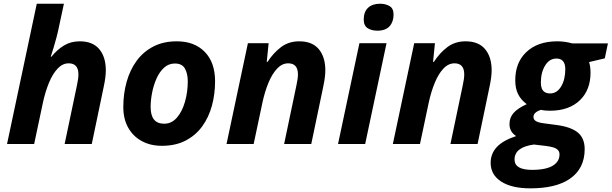

<svg xmlns="http://www.w3.org/2000/svg" viewBox="-20 -780 3313 1040"><path d="M18.1 0 179.2 -759.8H326.2L297.9 -627.9Q293.5 -605.5 285.9 -576.9Q278.3 -548.3 270 -520.8Q261.7 -493.2 254.9 -473.1H258.8Q289.1 -510.7 326.2 -533.4Q363.3 -556.2 412.1 -556.2Q482.4 -556.2 517.8 -513.7Q553.2 -471.2 553.2 -398.9Q553.2 -380.9 550.3 -358.4Q547.4 -335.9 542 -311L477.1 0H330.1L397 -318.8Q404.8 -354 404.8 -377Q404.8 -437 352.1 -437Q318.8 -437 292 -408.4Q265.1 -379.9 245.4 -332Q225.6 -284.2 212.9 -226.1L165 0Z M856.9 9.8Q795.4 9.8 748.3 -15.6Q701.2 -41 674.6 -88.1Q647.9 -135.3 647.9 -200.2Q647.9 -272.5 666 -336.9Q684.1 -401.4 720.2 -450.7Q756.3 -500 810.8 -528.1Q865.2 -556.2 938 -556.2Q1033.2 -556.2 1089.1 -499Q1145 -441.9 1145 -339.8Q1145 -270.5 1127.9 -207.5Q1110.8 -144.5 1075.4 -95.7Q1040 -46.9 985.6 -18.6Q931.2 9.8 856.9 9.8ZM869.1 -109.9Q909.7 -109.9 938.2 -142.8Q966.8 -175.8 981.9 -228.5Q997.1 -281.2 997.1 -339.8Q997.1 -381.3 981.7 -408.7Q966.3 -436 927.2 -436Q893.6 -436 868.9 -413.6Q844.2 -391.1 828.1 -355.2Q812 -319.3 804 -278.3Q795.9 -237.3 795.9 -200.2Q795.9 -109.9 869.1 -109.9Z M1207 0 1322.8 -545.9H1435.1L1424.8 -444.8H1429.2Q1460.9 -493.7 1502.4 -524.9Q1543.9 -556.2 1601.1 -556.2Q1671.4 -556.2 1706.8 -513.7Q1742.2 -471.2 1742.2 -398.9Q1742.2 -380.9 1739.3 -358.4Q1736.3 -335.9 1731 -311L1666 0H1519L1585.9 -318.8Q1593.8 -354 1593.8 -377Q1593.8 -437 1541 -437Q1507.8 -437 1481 -408.4Q1454.1 -379.9 1434.3 -332Q1414.6 -284.2 1401.9 -226.1L1354 0Z M2023.9 -613.8Q1992.7 -613.8 1971.4 -627.4Q1950.2 -641.1 1950.2 -673.8Q1950.2 -715.8 1973.6 -737.8Q1997.1 -759.8 2039.1 -759.8Q2068.4 -759.8 2090.1 -747.1Q2111.8 -734.4 2111.8 -701.2Q2111.8 -662.1 2090.3 -637.9Q2068.8 -613.8 2023.9 -613.8ZM1811 0 1926.8 -545.9H2073.7L1958 0Z M2107.9 0 2223.6 -545.9H2335.9L2325.7 -444.8H2330.1Q2361.8 -493.7 2403.3 -524.9Q2444.8 -556.2 2502 -556.2Q2572.3 -556.2 2607.7 -513.7Q2643.1 -471.2 2643.1 -398.9Q2643.1 -380.9 2640.1 -358.4Q2637.2 -335.9 2631.8 -311L2566.9 0H2419.9L2486.8 -318.8Q2494.6 -354 2494.6 -377Q2494.6 -437 2441.9 -437Q2408.7 -437 2381.8 -408.4Q2355 -379.9 2335.2 -332Q2315.4 -284.2 2302.7 -226.1L2254.9 0Z M2853 240.2Q2751.5 240.2 2694.6 203.4Q2637.7 166.5 2637.7 102.1Q2637.7 52.2 2671.1 16.4Q2704.6 -19.5 2775.9 -43Q2739.7 -65.9 2739.7 -107.9Q2739.7 -142.6 2761.5 -167.7Q2783.2 -192.9 2833 -215.8Q2801.3 -239.7 2786.1 -270.5Q2771 -301.3 2771 -345.2Q2771 -439.5 2828.6 -495.6Q2890.1 -556.2 2999 -556.2Q3039.1 -556.2 3080.1 -544.9H3272.9L3255.9 -463.9L3170.9 -443.8Q3178.7 -418.9 3178.7 -386.2Q3178.7 -294.4 3123 -238.8Q3063.5 -180.2 2959 -180.2Q2929.7 -180.2 2910.6 -185.1Q2869.6 -171.9 2869.6 -147Q2869.6 -135.7 2877 -128.4Q2889.2 -116.2 2927.7 -111.8L2994.6 -103Q3074.2 -92.3 3110.6 -61.5Q3147 -30.8 3147 27.8Q3147 133.8 3065.9 189Q2990.7 240.2 2853 240.2ZM2960 -273.9Q2996.6 -273.9 3019.3 -311.3Q3042 -348.6 3042 -405.8Q3042 -436.5 3027.8 -450.7Q3016.1 -462.9 2993.7 -462.9Q2956.1 -462.9 2932.9 -425.3Q2909.7 -387.7 2909.7 -332Q2909.7 -314.9 2914.1 -302.2Q2924.8 -273.9 2960 -273.9ZM2861.8 140.1Q2943.4 140.1 2980.5 113.3Q3010.7 91.8 3010.7 56.2Q3010.7 41.5 3002 32.7Q2992.7 22.9 2976.8 18.3Q2960.9 13.7 2938.5 10.7L2872.1 2.9Q2767.1 17.1 2767.1 84Q2767.1 140.1 2861.8 140.1Z"/></svg>

Font: Open Sans
Style: Bold Italic
Weight: 700
Italic angle: -12°
Designer: Monotype Design Team
Foundry: Monotype Imaging Inc.
Version: Version 3.003; ttfautohint (v1.8.4)